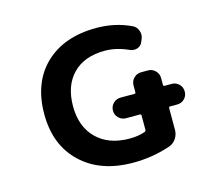

<svg xmlns="http://www.w3.org/2000/svg" viewBox="-105 -906 1210 1037"><g transform="rotate(-15 500.0 -387.5)"><path d="M518.6 -9.8Q427.7 -9.8 355.5 -35.2Q283.2 -60.5 229 -111.8Q174.8 -163.1 147.9 -231.9Q121.1 -300.8 121.1 -387.7Q121.1 -474.6 147.5 -543.9Q172.9 -612.3 225.6 -663.1Q278.3 -713.9 350.6 -739.3Q421.9 -764.6 512.7 -764.6Q617.2 -764.6 705.1 -722.7Q727.5 -712.9 735.4 -688.5Q739.3 -677.7 739.3 -667Q739.3 -654.3 733.4 -641.6L728.5 -629.9Q720.7 -608.4 699.2 -600.6Q689.5 -597.7 679.7 -597.7Q668 -597.7 656.2 -603.5Q588.9 -633.8 525.4 -633.8Q410.2 -633.8 346.2 -568.4Q282.2 -502.9 282.2 -388.2Q282.2 -273.4 349.6 -207Q417 -140.6 533.2 -140.6Q583 -140.6 620.1 -154.3Q627 -157.2 627 -164.1V-244.1Q627 -252 620.1 -252H542Q518.6 -252 501.5 -268.6Q484.4 -285.2 484.4 -309.6Q484.4 -334 501.5 -350.6Q518.6 -367.2 542 -367.2H620.1Q627 -367.2 627 -375V-413.1Q627 -436.5 644 -453.6Q661.1 -470.7 684.6 -470.7H723.6Q747.1 -470.7 764.2 -453.6Q781.2 -436.5 781.2 -413.1V-375Q781.2 -367.2 788.1 -367.2H828.1Q852.5 -367.2 869.1 -350.6Q885.7 -334 885.7 -309.6Q885.7 -285.2 869.1 -268.6Q852.5 -252 828.1 -252H788.1Q781.2 -252 781.2 -244.1V-123Q781.2 -96.7 766.6 -74.7Q752 -52.7 727.5 -43.9Q627.9 -9.8 518.6 -9.8Z"/></g></svg>

Font: Rounded Mgen+ 1m bold
Style: Bold
Weight: 700
Designer: [Source Han Sans]
Ryoko NISHIZUKA  (kana & ideographs); Paul D. Hunt (Latin, Greek & Cyrillic); Wenlong ZHANG  (bopomofo
Version: Version 1.059.20150602